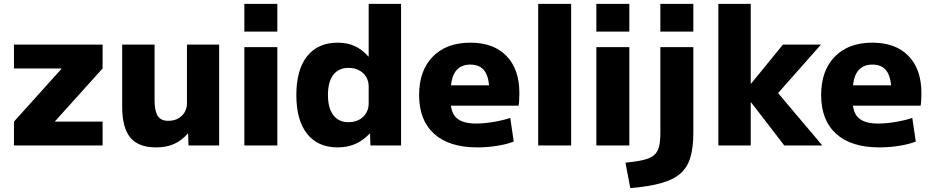

<svg xmlns="http://www.w3.org/2000/svg" viewBox="-20 -750 4800 990"><path d="M52 0V-123L297 -395V-397H52V-520H509V-397L264 -125V-123H509V0Z M784 10Q694 10 652 -40.5Q610 -91 610 -200V-520H777V-233Q777 -177 793.5 -152Q810 -127 847 -127Q876 -127 897.5 -138.5Q919 -150 931.5 -170.5Q944 -191 944 -217V-520H1110V0H952L950 -61H948Q915 -24 876 -7Q837 10 784 10Z M1240 -587V-730H1410V-587ZM1240 0V-507H1410V0Z M1721 10Q1619 10 1563.5 -60Q1508 -130 1508 -260Q1508 -390 1563.5 -460Q1619 -530 1721 -530Q1770 -530 1808 -513Q1846 -496 1879 -459H1881V-730H2048V0H1890L1888 -61H1886Q1852 -25 1811.5 -7.5Q1771 10 1721 10ZM1777 -120Q1808 -120 1831.5 -132.5Q1855 -145 1868 -167Q1881 -189 1881 -217V-303Q1881 -332 1868 -353.5Q1855 -375 1831.5 -387.5Q1808 -400 1777 -400Q1726 -400 1698.5 -364Q1671 -328 1671 -260Q1671 -193 1698.5 -156.5Q1726 -120 1777 -120Z M2441 10Q2296 10 2218.5 -60Q2141 -130 2141 -260Q2141 -386 2211.5 -458Q2282 -530 2405 -530Q2525 -530 2591.5 -461.5Q2658 -393 2658 -270Q2658 -253 2657 -233Q2656 -213 2654 -205H2234V-310H2524L2503 -278Q2503 -350 2479 -383.5Q2455 -417 2405 -417Q2355 -417 2329.5 -382.5Q2304 -348 2304 -277V-227Q2304 -168 2335.5 -140.5Q2367 -113 2435 -113Q2477 -113 2526.5 -121.5Q2576 -130 2611 -142L2629 -20Q2593 -6 2542.5 2Q2492 10 2441 10Z M2755 0V-730H2925V0Z M3055 -587V-730H3225V-587ZM3055 0V-507H3225V0Z M3205 89Q3263 83 3298.5 74.5Q3334 66 3352.5 50Q3371 34 3378 6.5Q3385 -21 3385 -64V-507H3555V-64Q3555 11 3539.5 62.5Q3524 114 3487.5 145.5Q3451 177 3388 194.5Q3325 212 3230 220ZM3385 -587V-730H3555V-587Z M3684 0V-730H3851V-319H3853L4017 -520H4213L3992 -270L4220 0H4024L3853 -222H3851V0Z M4514 10Q4369 10 4291.5 -60Q4214 -130 4214 -260Q4214 -386 4284.5 -458Q4355 -530 4478 -530Q4598 -530 4664.5 -461.5Q4731 -393 4731 -270Q4731 -253 4730 -233Q4729 -213 4727 -205H4307V-310H4597L4576 -278Q4576 -350 4552 -383.5Q4528 -417 4478 -417Q4428 -417 4402.5 -382.5Q4377 -348 4377 -277V-227Q4377 -168 4408.5 -140.5Q4440 -113 4508 -113Q4550 -113 4599.5 -121.5Q4649 -130 4684 -142L4702 -20Q4666 -6 4615.5 2Q4565 10 4514 10Z"/></svg>

Font: M PLUS 1 Thin ExtraBold
Style: Regular
Weight: 800
Version: Version 1.001